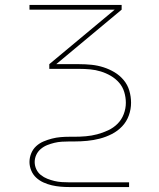

<svg xmlns="http://www.w3.org/2000/svg" viewBox="-20 -540 640 775"><path d="M501 215H260Q242 215 224.5 213.5Q207 212 189.5 208Q172 204 155.5 196.5Q139 189 126 177Q113 165 106 148Q99 131 99 114Q99 96 106 79Q113 62 126 50Q139 38 155.5 31Q172 24 189.5 19.5Q207 15 224.5 13.5Q242 12 260 12H280Q303 12 326.5 10Q350 8 372.5 2Q395 -4 416.5 -14Q438 -24 454.5 -40.5Q471 -57 479.5 -79.5Q488 -102 488 -125Q488 -147 481.5 -168.5Q475 -190 460.5 -206.5Q446 -223 427 -234Q408 -245 387 -251.5Q366 -258 344 -260Q322 -262 300 -262H179V-281L443 -501H99V-520H471V-501L207 -281H300Q325 -281 349.5 -278.5Q374 -276 397.5 -268.5Q421 -261 442 -248.5Q463 -236 479 -217Q495 -198 502 -174Q509 -150 509 -125Q509 -99 500 -74Q491 -49 473 -30Q455 -11 431.5 1Q408 13 383 19.5Q358 26 332 28.5Q306 31 280 31H260Q245 31 229.5 32Q214 33 199.5 36.5Q185 40 171 45.5Q157 51 145 61Q133 71 126.5 85Q120 99 120 114Q120 129 126.5 143Q133 157 145 166.5Q157 176 171 181.5Q185 187 199.5 190.5Q214 194 229.5 195Q245 196 260 196H501Z"/></svg>

Font: Iosevka Aile Thin
Style: Regular
Weight: 100
Designer: Belleve Invis
Foundry: Belleve Invis
Version: Version 31.1.0; ttfautohint (v1.8.4)